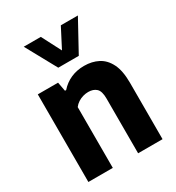

<svg xmlns="http://www.w3.org/2000/svg" viewBox="-191 -923 951 1038"><g transform="rotate(-30 284.0 -404.0)"><path d="M54 0V-547H180.5L191 -490.5H198.5Q226 -522 263.8 -538.8Q301.5 -555.5 347 -555.5Q396 -555.5 434.2 -535.8Q472.5 -516 494.8 -471.5Q517 -427 517 -352.5V0H364.5V-342Q364.5 -388 346 -405Q327.5 -422 296 -422Q280.5 -422 264 -417.5Q247.5 -413 232.5 -403.5Q217.5 -394 206.5 -379.5V0ZM222 -616.5 117 -808H223.5L296.5 -667H275.5L348.5 -808H455L350 -616.5Z"/></g></svg>

Font: Encode Sans SemiCondensed
Style: Bold
Weight: 700
Width: 4
Designer: Multiple Designers
Foundry: Impallari Type
Version: Version 3.002